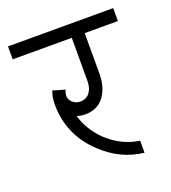

<svg xmlns="http://www.w3.org/2000/svg" viewBox="-111 -536 548 614"><g transform="rotate(-20 163.0 -228.5)"><path d="M110 -270Q105 -261 105 -250Q105 -237 116 -227.5Q127 -218 141 -218Q162 -218 173.5 -233Q185 -248 185 -272V-419H-16V-463H342V-419H229V-282Q229 -234 206.5 -204Q184 -174 141 -174Q129 -174 114 -179Q129 -127 170 -88Q217 -44 278 -35V6Q199 -3 138 -61Q61 -133 61 -238Q61 -263 69 -282Z"/></g></svg>

Font: Bhavuka
Style: Regular
Weight: 400
Version: 2.94.0; ttfautohint (v1.2) -l 7 -r 28 -G 50 -x 13 -D deva -f